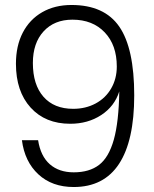

<svg xmlns="http://www.w3.org/2000/svg" viewBox="-20 -744 618 771"><path d="M519 -361Q519 -179 458 -86Q397 7 276 7Q189 7 134 -44Q79 -95 68 -181H133Q143 -117 180 -84.5Q217 -52 276 -52Q339 -52 378 -82Q417 -112 437 -183Q457 -254 459 -377Q440 -317 386.5 -282Q333 -247 262 -247Q162 -247 103 -312Q44 -377 44 -488Q44 -560 71.5 -613Q99 -666 149.5 -695Q200 -724 267 -724Q399 -724 459 -637Q519 -550 519 -361ZM274 -307Q324 -307 364 -328.5Q404 -350 426.5 -389Q449 -428 449 -477Q449 -563 400.5 -614Q352 -665 271 -665Q198 -665 155 -618Q112 -571 112 -491Q112 -404 154.5 -355.5Q197 -307 274 -307Z"/></svg>

Font: Poppins-tnum Light
Style: Regular
Weight: 300
Designer: Ninad Kale (Devanagari), Jonny Pinhorn (Latin)
Foundry: Indian Type Foundry
Version: Version 4.004